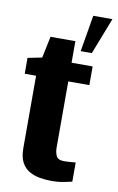

<svg xmlns="http://www.w3.org/2000/svg" viewBox="-82 -749 491 799"><g transform="rotate(10 163.5 -349.5)"><path d="M194 4Q170 4 145.5 0Q121 -4 100.5 -15.5Q80 -27 67.5 -49.5Q55 -72 55 -111V-416H7V-483L67 -495L86 -586H191V-495H280V-416H191V-135Q191 -117 198 -101.5Q205 -86 231 -86Q244 -86 261 -87.5Q278 -89 280 -89V-8Q278 -8 251.5 -2Q225 4 194 4ZM220 -549 246 -703H327L267 -549Z"/></g></svg>

Font: Alumni Sans ExtraBold
Style: Regular
Weight: 800
Designer: Robert E. Leuschke
Foundry: Robert E. Leuschke
Version: Version 1.018